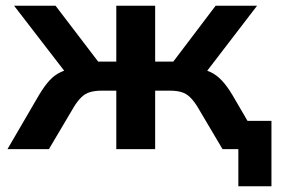

<svg xmlns="http://www.w3.org/2000/svg" viewBox="-20 -518 985 667"><path d="M808 129V0H770V-98H923V129ZM6 0 115 -187Q134 -219 152 -238.5Q170 -258 192 -268Q214 -278 243 -281L224 -245L29 -498H173L321 -304H384V-498H519V-304H582L729 -498H873L679 -245L659 -281Q689 -278 710.5 -268Q732 -258 750.5 -238.5Q769 -219 788 -187L897 0H753L666 -147Q653 -168 640 -180.5Q627 -193 610.5 -198Q594 -203 571 -203H519V0H384V-203H332Q310 -203 293 -198Q276 -193 263 -180.5Q250 -168 237 -147L150 0Z"/></svg>

Font: Nunito Sans 8pt
Style: Bold
Weight: 700
Version: Version 3.101;gftools[0.9.27]